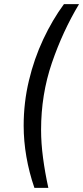

<svg xmlns="http://www.w3.org/2000/svg" viewBox="-20 -725 401 925"><path d="M145.7 180Q120.2 105.7 107.1 30Q94 -45.6 94 -119.4Q94 -230.6 119.2 -336.2Q144.3 -441.9 188.5 -535.9Q232.6 -629.8 288 -705H360.7Q282.1 -574.1 230 -421.9Q177.9 -269.6 177.9 -99.1Q177.9 -35.4 187.4 36.1Q196.9 107.6 212.9 180Z"/></svg>

Font: Mulish ExtraLight
Style: Italic
Weight: 200
Italic angle: -9°
Designer: Vernon Adams
Foundry: Vernon Adams
Version: Version 3.603